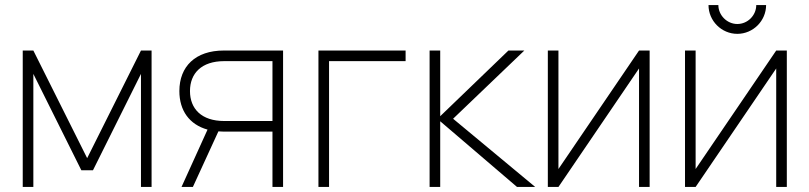

<svg xmlns="http://www.w3.org/2000/svg" viewBox="-20 -740 3204 760"><path d="M112 0V-447.5L302 -66H348L538 -447.5V0H580V-540H538L325 -114L112 -540H70V0Z M743.5 0 844.5 -220C851.5 -219.5 858.5 -219 866 -219H1058.5V0H1100.5V-540H866C753.5 -540 690 -477 690 -379.5C690 -302.5 729.5 -247 801.5 -227L698.5 0ZM1058.5 -498V-261H867.5C777.5 -261 732 -309.5 732 -379.5C732 -449.5 777.5 -498 867.5 -498Z M1282.5 0V-498H1585.5V-540H1240.5V0Z M1680.5 0H1722.5V-260L2026.5 0H2098.5L1773.5 -270L2055.5 -540H1992.5L1722.5 -280V-540H1680.5Z M2509.5 -540 2190.5 -71V-540H2148.5V0H2190.5L2509.5 -469V0H2551.5V-540Z M2898.5 -606C2961 -606 3012.5 -657.5 3012.5 -720H2973.5C2973.5 -679.5 2940 -645 2898.5 -645C2858 -645 2823.5 -679.5 2823.5 -720H2784.5C2784.5 -657.5 2836 -606 2898.5 -606ZM3052.5 -540 2733.5 -71V-540H2691.5V0H2733.5L3052.5 -469V0H3094.5V-540Z"/></svg>

Font: Vela Sans ExtLt
Style: Regular
Weight: 200
Designer: Principal design: Mikhail Sharanda - project Manrope.
Design modification: Ravid Balaliev
Foundry: Mikhail Sharanda
Version: Version 1.001